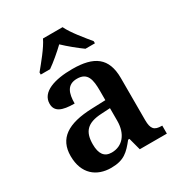

<svg xmlns="http://www.w3.org/2000/svg" viewBox="-182 -888 949 1019"><g transform="rotate(-30 292.5 -378.0)"><path d="M126 -619V-606H183C215 -628 261 -667 291 -696C321 -667 369 -628 400 -606H458V-619C427 -657 373 -721 352 -766H232C211 -721 157 -657 126 -619ZM203 10C282 10 312 -21 355 -75H363L383 0H549V-49H546C501 -49 485 -65 485 -120V-377C485 -502 418 -548 285 -548C177 -548 89 -520 89 -448C89 -400 128 -383 205 -383C205 -445 220 -491 281 -491C346 -491 355 -443 355 -374V-317L272 -314C121 -309 47 -259 47 -152C47 -42 115 10 203 10ZM246 -59C201 -59 180 -89 180 -147C180 -222 210 -261 303 -265L355 -268V-191C355 -110 312 -59 246 -59Z"/></g></svg>

Font: Noto Serif Tamil SemiBold
Style: Regular
Weight: 600
Designer: Indian Type Foundry, Tom Grace, and the Monotype Design Team
Foundry: Monotype Imaging Inc.
Version: Version 2.004